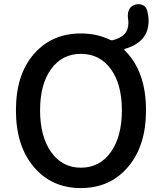

<svg xmlns="http://www.w3.org/2000/svg" viewBox="-20 -915 794 947"><path d="M378.9 -87.9Q471.7 -87.9 526.4 -164.6Q581.1 -241.2 581.1 -371.1Q581.1 -500 526.4 -574.7Q471.7 -649.4 378.9 -649.4Q287.1 -649.4 232.4 -574.7Q177.7 -500 177.7 -371.1Q177.7 -241.2 232.4 -164.6Q287.1 -87.9 378.9 -87.9ZM611.3 -825.2Q610.4 -831.1 610.4 -837.9Q610.4 -851.6 615.2 -864.3Q623 -882.8 640.6 -889.6Q650.4 -894.5 661.1 -894.5Q669.9 -894.5 679.7 -891.6Q699.2 -884.8 705.1 -865.2Q712.9 -838.9 712.9 -811.5Q712.9 -708 595.7 -673.8Q593.8 -672.9 593.3 -670.9Q592.8 -668.9 594.7 -667Q700.2 -563.5 700.2 -371.1Q700.2 -195.3 611.3 -91.3Q522.5 12.7 378.9 12.7Q235.4 12.7 147 -91.3Q58.6 -195.3 58.6 -371.1Q58.6 -546.9 147 -648.4Q235.4 -750 378.9 -750Q458 -750 522.5 -718.8Q529.3 -714.8 536.1 -716.8Q575.2 -726.6 594.2 -747.1Q613.3 -767.6 613.3 -803.7Q613.3 -814.5 611.3 -825.2Z"/></svg>

Font: Gen Jyuu Gothic P Medium
Style: Regular
Weight: 500
Designer: [Source Han Sans]
Ryoko NISHIZUKA  (kana & ideographs); Paul D. Hunt (Latin, Greek & Cyrillic); Wenlong ZHANG  (bopomofo
Version: Version 1.002.20150607